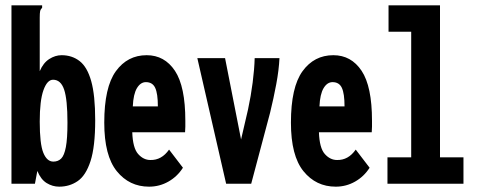

<svg xmlns="http://www.w3.org/2000/svg" viewBox="-20 -689 1790 720"><path d="M202 11Q177 11 155 -2.5Q133 -16 120 -48L111 0H23V-669H138V-660Q132 -654 130.5 -647Q129 -640 129 -623V-422Q142 -453 164.5 -467.5Q187 -482 211 -482Q250 -482 278.5 -460Q307 -438 322 -385Q337 -332 337 -238Q337 -139 319.5 -85Q302 -31 271.5 -10Q241 11 202 11ZM180 -83Q198 -83 209.5 -94.5Q221 -106 227 -137.5Q233 -169 233 -229Q233 -316 220.5 -353Q208 -390 179 -390Q157 -390 143 -351Q129 -312 129 -233Q129 -149 142.5 -116Q156 -83 180 -83Z M539 11Q465 11 418 -47Q371 -105 371 -229Q371 -362 414.5 -422Q458 -482 530 -482Q597 -482 636 -423.5Q675 -365 675 -236Q675 -225 675 -214Q675 -203 674 -193H476Q478 -134 498 -111.5Q518 -89 544 -89Q586 -88 614 -128L666 -60Q645 -27 611.5 -8Q578 11 539 11ZM478 -290H572Q572 -338 562 -359.5Q552 -381 527 -381Q507 -381 493.5 -358.5Q480 -336 478 -290Z M828 0 720 -471H824L884 -166L910 -278Q921 -329 927.5 -379.5Q934 -430 935 -471H1028Q1026 -427 1016 -373.5Q1006 -320 993 -267L922 0Z M1239 11Q1165 11 1118 -47Q1071 -105 1071 -229Q1071 -362 1114.5 -422Q1158 -482 1230 -482Q1297 -482 1336 -423.5Q1375 -365 1375 -236Q1375 -225 1375 -214Q1375 -203 1374 -193H1176Q1178 -134 1198 -111.5Q1218 -89 1244 -89Q1286 -88 1314 -128L1366 -60Q1345 -27 1311.5 -8Q1278 11 1239 11ZM1178 -290H1272Q1272 -338 1262 -359.5Q1252 -381 1227 -381Q1207 -381 1193.5 -358.5Q1180 -336 1178 -290Z M1433 0V-99H1522V-570H1437V-669H1630V-99H1718V0Z"/></svg>

Font: Inconsolata ExtraCondensed Black
Style: Regular
Weight: 900
Width: 2
Monospace: yes
Designer: Raph Levien, Cyreal, Brenton Simpson
Foundry: Raph Levien, Cyreal, Google
Version: Version 3.001; ttfautohint (v1.8.2.53-6de2)